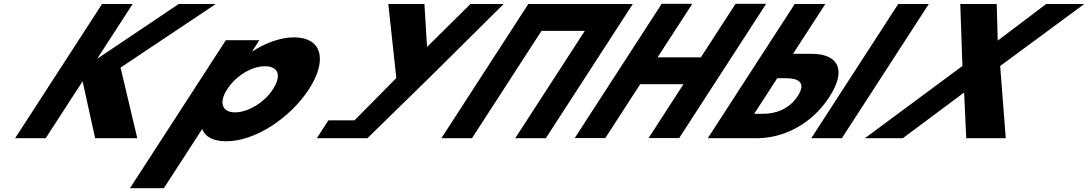

<svg xmlns="http://www.w3.org/2000/svg" viewBox="-20 -723 5684 1003"><path d="M697.2 -0.9 609.8 -369.8 1107.3 -702.1H913.5L487.4 -415.7L672.9 -702.1H513.1L58.9 -0.9H218.7L411.4 -298.4L477.1 -0.9Z M1594 -257C1691.1 -407 1664.5 -528 1514.5 -528C1444.5 -528 1364.4 -497 1299.2 -455H1297.2L1334.8 -513H1159.8L659.1 260H836.1L1036.2 -49C1051.7 -8 1093.8 15 1162.8 15C1312.8 15 1496.8 -107 1594 -257ZM1406 -257C1360 -186 1274.6 -136 1207.6 -136C1141.6 -136 1121 -186 1167 -257C1212.3 -327 1294.7 -377 1363.7 -377C1435.7 -377 1451.3 -327 1406 -257Z M2008.5 -702.1 2050.3 -315.4 1831.9 -94.4H1695.6L1635 -0.9H1739.5H1899.3L2226.2 -320.5L2611.1 -702.1H2437.7L2210.8 -477.7L2197.2 -702.1Z M2808.9 -561.9H3035L2671.6 -0.9H2831.4L3285.6 -702.1H3125.8H2899.7H2739.9L2285.7 -0.9H2445.5Z M3324.4 -283.2H3550.5L3368.3 -1.9H3528.1L3982.3 -703.1H3822.5L3641.3 -423.5H3415.2L3596.4 -703.1H3436.6L2982.4 -1.9H3142.2Z M4832 -702.1H4672.2L4218 -0.9H4377.8ZM3677.4 -0.9 4131.6 -702.1H4291.4L4122.9 -442H4219C4355.8 -442 4406.4 -361.3 4312.8 -216.8C4218.6 -71.4 4070.1 -0.9 3933.2 -0.9ZM4040.3 -314.5 3919.8 -128.4H3964.8C4027.7 -128.4 4101 -149.6 4147.8 -221.9C4194 -293.3 4148.3 -314.5 4085.4 -314.5Z M5234.1 -0.9 5204.9 -378.3 5644.1 -702.1H5445.2L5192.1 -510.9L5186.8 -702.1H4996.4L5007.7 -378.3L4498 -0.9H4696.1L5016.5 -239.7L5027.6 -0.9Z"/></svg>

Font: Hussar
Style: BdWodka
Weight: 700
Foundry: Cannot Into Space Fonts
Version: Version 2.00